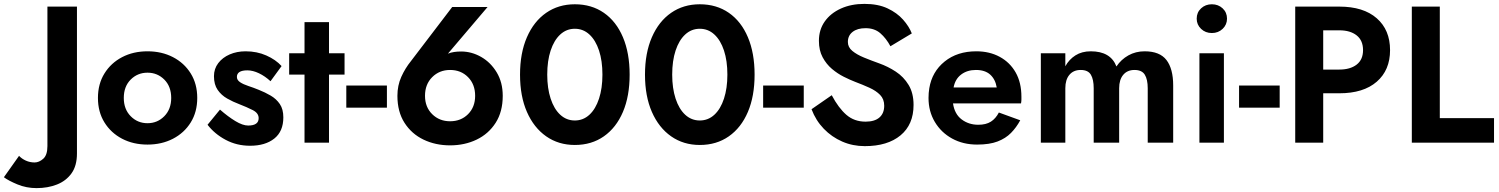

<svg xmlns="http://www.w3.org/2000/svg" viewBox="-168 -734 7713 988"><path d="M-70 68 -148 178Q-124 196 -78 215Q-32 234 20 234Q78 234 125 215.5Q172 197 200 158Q228 119 228 56V-700H76V18Q76 64 54.5 83Q33 102 10 102Q-14 102 -35 92.5Q-56 83 -70 68Z M469 -230Q469 -289 504.5 -324.5Q540 -360 591 -360Q642 -360 677.5 -324.5Q713 -289 713 -230Q713 -172 677.5 -136Q642 -100 591 -100Q540 -100 504.5 -136Q469 -172 469 -230ZM336 -230Q336 -158 369.5 -104Q403 -50 460.5 -20Q518 10 591 10Q664 10 722 -20Q780 -50 813.5 -104Q847 -158 847 -230Q847 -302 813.5 -356Q780 -410 722 -440Q664 -470 591 -470Q518 -470 460.5 -440Q403 -410 369.5 -356Q336 -302 336 -230Z M964 -170 900 -92Q936 -45 993 -14.5Q1050 16 1119 16Q1197 16 1243.5 -21Q1290 -58 1290 -130Q1290 -172 1272 -198.5Q1254 -225 1225 -242Q1196 -259 1163 -272Q1136 -283 1110 -291.5Q1084 -300 1067.5 -311Q1051 -322 1051 -338Q1051 -372 1105 -372Q1133 -372 1164.5 -357Q1196 -342 1224 -316L1281 -394Q1251 -427 1202.5 -448.5Q1154 -470 1096 -470Q1051 -470 1014 -454Q977 -438 955 -409Q933 -380 933 -342Q933 -299 952 -271.5Q971 -244 1001 -227Q1031 -210 1063 -198Q1102 -183 1132.5 -167.5Q1163 -152 1163 -126Q1163 -88 1109 -88Q1081 -88 1043 -111Q1005 -134 964 -170Z M1399 -620V-460H1320V-350H1399V0H1525V-350H1605V-460H1525V-620Z M1614 -180H1823V-294H1614Z M2159 -698 1947 -420Q1917 -383 1897 -338.5Q1877 -294 1877 -241Q1877 -159 1913.5 -102Q1950 -45 2011.5 -15.5Q2073 14 2148 14Q2223 14 2284.5 -15.5Q2346 -45 2382.5 -102Q2419 -159 2419 -241Q2419 -310 2388 -361.5Q2357 -413 2308 -441Q2259 -469 2205 -469Q2186 -469 2169 -466.5Q2152 -464 2137 -458L2341 -698ZM2019 -241Q2019 -300 2056 -337Q2093 -374 2148 -374Q2204 -374 2240.5 -337Q2277 -300 2277 -241Q2277 -183 2240.5 -146.5Q2204 -110 2148 -110Q2093 -110 2056 -146.5Q2019 -183 2019 -241Z M2508 -350Q2508 -239 2543.5 -158Q2579 -77 2642.5 -32.5Q2706 12 2790 12Q2876 12 2939.5 -32.5Q3003 -77 3037.5 -158Q3072 -239 3072 -350Q3072 -461 3037.5 -542.5Q3003 -624 2939.5 -668Q2876 -712 2790 -712Q2706 -712 2642.5 -668Q2579 -624 2543.5 -542.5Q2508 -461 2508 -350ZM2648 -350Q2648 -421 2665.5 -474Q2683 -527 2715 -556.5Q2747 -586 2790 -586Q2833 -586 2865 -556.5Q2897 -527 2914.5 -474Q2932 -421 2932 -350Q2932 -280 2914.5 -226.5Q2897 -173 2865 -143.5Q2833 -114 2790 -114Q2747 -114 2715 -143.5Q2683 -173 2665.5 -226.5Q2648 -280 2648 -350Z M3151 -350Q3151 -239 3186.5 -158Q3222 -77 3285.5 -32.5Q3349 12 3433 12Q3519 12 3582.5 -32.5Q3646 -77 3680.5 -158Q3715 -239 3715 -350Q3715 -461 3680.5 -542.5Q3646 -624 3582.5 -668Q3519 -712 3433 -712Q3349 -712 3285.5 -668Q3222 -624 3186.5 -542.5Q3151 -461 3151 -350ZM3291 -350Q3291 -421 3308.5 -474Q3326 -527 3358 -556.5Q3390 -586 3433 -586Q3476 -586 3508 -556.5Q3540 -527 3557.5 -474Q3575 -421 3575 -350Q3575 -280 3557.5 -226.5Q3540 -173 3508 -143.5Q3476 -114 3433 -114Q3390 -114 3358 -143.5Q3326 -173 3308.5 -226.5Q3291 -280 3291 -350Z M3759 -180H3968V-294H3759Z M4112 -244 4008 -172Q4030 -114 4071 -71.5Q4112 -29 4166 -5.5Q4220 18 4282 18Q4399 18 4466 -37.5Q4533 -93 4533 -194Q4533 -255 4507.5 -297Q4482 -339 4441.5 -365.5Q4401 -392 4356 -408Q4314 -423 4277.5 -438Q4241 -453 4218 -472Q4195 -491 4195 -518Q4195 -551 4219.5 -570Q4244 -589 4286 -589Q4332 -589 4362 -563Q4392 -537 4414 -496L4524 -562Q4510 -598 4479 -633Q4448 -668 4399 -691Q4350 -714 4280 -714Q4212 -714 4159 -690Q4106 -666 4076 -623.5Q4046 -581 4046 -524Q4046 -475 4065 -439.5Q4084 -404 4113 -379.5Q4142 -355 4174 -339Q4206 -323 4232 -313Q4272 -298 4306 -282.5Q4340 -267 4361 -245.5Q4382 -224 4382 -190Q4382 -151 4357.5 -129.5Q4333 -108 4286 -108Q4228 -108 4187.5 -143Q4147 -178 4112 -244Z M4736 -202H5086Q5088 -213 5088 -221.5Q5088 -230 5088 -236Q5088 -309 5058.5 -361Q5029 -413 4976.5 -441.5Q4924 -470 4856 -470Q4758 -470 4693 -417.5Q4628 -365 4614 -280Q4612 -268 4611 -255.5Q4610 -243 4610 -230Q4610 -161 4642.5 -106.5Q4675 -52 4731.5 -21Q4788 10 4860 10Q4924 10 4965.5 -6Q5007 -22 5034.5 -50Q5062 -78 5082 -115L4972 -155Q4956 -124 4931 -108Q4906 -92 4866 -92Q4817 -92 4780.5 -119.5Q4744 -147 4736 -202ZM4739 -284Q4747 -327 4778 -350.5Q4809 -374 4854 -374Q4901 -374 4927.5 -350Q4954 -326 4961 -284Z M5869 -294Q5869 -380 5834.5 -425Q5800 -470 5722 -470Q5676 -470 5638.5 -449Q5601 -428 5577 -392Q5547 -470 5445 -470Q5399 -470 5366 -449Q5333 -428 5314 -393V-460H5188V0H5314V-280Q5314 -324 5335 -349Q5356 -374 5393 -374Q5431 -374 5445.5 -349.5Q5460 -325 5460 -280V0H5591V-280Q5591 -324 5612 -349Q5633 -374 5670 -374Q5708 -374 5723 -349.5Q5738 -325 5738 -280V0H5869Z M6004 -460V0H6130V-460ZM5990 -638Q5990 -607 6012.5 -585.5Q6035 -564 6068 -564Q6101 -564 6123.5 -585.5Q6146 -607 6146 -638Q6146 -670 6123.5 -691Q6101 -712 6068 -712Q6035 -712 6012.5 -691Q5990 -670 5990 -638Z M6208 -180H6417V-294H6208Z M6641 -254H6724Q6848 -254 6916.5 -313.5Q6985 -373 6985 -476Q6985 -580 6916.5 -640Q6848 -700 6724 -700H6641H6585H6497V0H6641ZM6641 -376V-578H6724Q6780 -578 6813 -552Q6846 -526 6846 -476Q6846 -427 6813 -401.5Q6780 -376 6724 -376Z M7097 -700V0H7520V-126H7241V-700Z"/></svg>

Font: Jost-600-Semi-PL
Style: Regular
Weight: 600
Version: Version 3.300; ttfautohint (v0.97) -l 8 -r 50 -G 200 -x 14 -